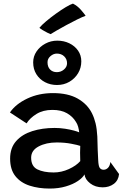

<svg xmlns="http://www.w3.org/2000/svg" viewBox="-20 -1062 696 1091"><path d="M262 9.5Q199.5 9.5 148.5 -7Q97.5 -23.5 67.5 -61Q37.5 -98.5 37.5 -160.5Q37.5 -221.5 71.5 -260Q105.5 -298.5 163 -316.8Q220.5 -335 290 -335Q320.5 -335 349.5 -330.5Q378.5 -326 400.2 -320Q422 -314 430 -310Q428.5 -325.5 424 -341.8Q419.5 -358 411 -370Q393.5 -399.5 360.8 -418.5Q328 -437.5 277.5 -437.5Q225 -437.5 187.5 -414.5Q150 -391.5 131 -361L36.5 -423Q69.5 -471 135 -502Q200.5 -533 281 -533Q366.5 -533 421.5 -501.8Q476.5 -470.5 502.5 -418.5Q515.5 -392.5 523 -361.5Q530.5 -330.5 533 -286.5Q534 -242.5 535.2 -209.8Q536.5 -177 538 -152Q539.5 -117.5 547.2 -107.5Q555 -97.5 568.5 -97.5Q583.5 -97.5 594.2 -109Q605 -120.5 607 -141.5L656.5 -73Q653 -37 626.8 -17.2Q600.5 2.5 563.5 2.5Q521.5 2.5 492.5 -20Q463.5 -42.5 460 -71Q450.5 -52.5 423 -33.8Q395.5 -15 354.2 -2.8Q313 9.5 262 9.5ZM285 -82Q329 -82 371.2 -101.2Q413.5 -120.5 436 -146.5Q434 -199 436 -233Q422.5 -238 385 -245.2Q347.5 -252.5 302 -252.5Q242.5 -252.5 199.8 -230Q157 -207.5 157 -166Q157 -117 192.5 -99.5Q228 -82 285 -82ZM304 -579Q266.5 -579 235.8 -595Q205 -611 186.8 -640Q168.5 -669 168.5 -707.5Q168.5 -741.5 187.5 -769.5Q206.5 -797.5 237.8 -814.2Q269 -831 305.5 -831Q343 -831 374 -816Q405 -801 423.5 -774.5Q442 -748 442 -713.5Q442 -676.5 423.8 -646Q405.5 -615.5 374.2 -597.2Q343 -579 304 -579ZM303 -652Q326 -652 343.5 -667Q361 -682 361 -702.5Q361 -726 344.8 -741.8Q328.5 -757.5 303 -757.5Q283.5 -757.5 266.8 -743Q250 -728.5 250 -708.5Q250 -681.5 264.8 -666.8Q279.5 -652 303 -652ZM394.5 -1041.5Q421 -1028 440.5 -1005.2Q460 -982.5 466.5 -972.5Q447.5 -965.5 418 -951Q388.5 -936.5 357.2 -919.5Q326 -902.5 301.2 -888.2Q276.5 -874 267.5 -868Q262.5 -869.5 249 -876.2Q235.5 -883 222.2 -891Q209 -899 204 -904Q216.5 -919.5 242 -941Q267.5 -962.5 297 -983.8Q326.5 -1005 353 -1021Q379.5 -1037 394.5 -1041.5Z"/></svg>

Font: Grandstander Medium
Style: Regular
Weight: 500
Designer: Tyler Finck
Foundry: Etcetera Type Co
Version: Version 1.200; ttfautohint (v1.8.3)